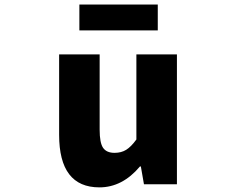

<svg xmlns="http://www.w3.org/2000/svg" viewBox="-20 -808 1040 842"><path d="M416 13.7Q239.3 13.7 239.3 -216.8V-569.3H417V-239.3Q417 -181.6 432.1 -159.7Q447.3 -137.7 482.4 -137.7Q511.7 -137.7 533.2 -150.9Q554.7 -164.1 578.1 -196.3V-569.3H755.9V0H611.3L597.7 -78.1H593.8Q516.6 13.7 416 13.7ZM328.1 -674.8V-788.1H671.9V-674.8Z"/></svg>

Font: GenEi Gothic M Heavy
Style: Regular
Weight: 800
Designer: o_tamon (Modified); [Source Han Sans]
Ryoko NISHIZUKA  (kana & ideographs); Paul D. Hunt (Latin, Greek & Cyrillic); Wenl
Version: Version 1.1a;Original Version 1.004